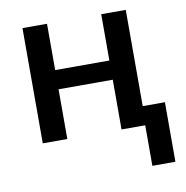

<svg xmlns="http://www.w3.org/2000/svg" viewBox="-81 -618 858 886"><g transform="rotate(-10 347.5 -175.0)"><path d="M82 0H197V-233H451V0H562V190H670V-89H566V-540H451V-323H197V-540H82Z"/></g></svg>

Font: OpenSansMMV
Style: Semibold
Weight: 600
Designer: Steve Matteson
Foundry: Ascender Corporation
Version: Version 6.000